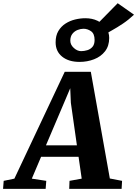

<svg xmlns="http://www.w3.org/2000/svg" viewBox="-98 -1202 874 1222"><path d="M-78.5 0 -74.5 -51 -6.5 -65 314 -745H480L601 -66L679 -51L676 0H342.5L344.5 -51L422 -65L402 -204H163.5L104.5 -65L196.5 -51L192.5 0ZM194.5 -277H391.5L353 -547.5L349 -640.5L311.5 -552ZM408.5 -808Q339 -808 297.5 -841.5Q256 -875 256 -932.5Q256 -975.5 273.5 -1004.8Q291 -1034 319 -1052Q347 -1070 380.2 -1078Q413.5 -1086 445.5 -1086Q488.5 -1086 522.5 -1069.8Q556.5 -1053.5 576.8 -1025.2Q597 -997 597 -960.5Q597 -909.5 570.5 -875.5Q544 -841.5 500.8 -824.8Q457.5 -808 408.5 -808ZM418.5 -876.5Q437.5 -876.5 457.5 -882.5Q477.5 -888.5 490.8 -904Q504 -919.5 504 -947.5Q504 -987.5 481.5 -1003.2Q459 -1019 433.5 -1019Q415 -1019 395.5 -1011.2Q376 -1003.5 362.8 -986.8Q349.5 -970 349.5 -943Q349.5 -917 371.8 -896.8Q394 -876.5 418.5 -876.5ZM553.5 -974 492.5 -1020 651 -1181.5 755 -1108.5Q720.5 -1076 684 -1051.5Q647.5 -1027 614 -1008.5Q580.5 -990 553.5 -974Z"/></svg>

Font: Merriweather 20pt Black
Style: Italic
Weight: 900
Italic angle: -7.8°
Version: Version 2.101